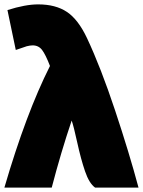

<svg xmlns="http://www.w3.org/2000/svg" viewBox="-49 -826 652 876"><path d="M278 -276Q229 -131 187 30H-29Q70 -309 179 -525Q159 -577 143 -598Q127 -619 100 -619Q89 -619 73 -615Q63 -612 23 -598L-15 -780Q67 -806 125 -806Q205 -806 256.5 -771.5Q308 -737 348 -652Q411 -518 476 -322.5Q541 -127 583 30H385Q358 11 339 -44.5Q320 -100 303.5 -175.5Q287 -251 278 -276Z"/></svg>

Font: Repo
Style: ExtraBlack
Weight: 1000
Designer: Stefan Peev
Foundry: Context Ltd
Version: Version 001.000